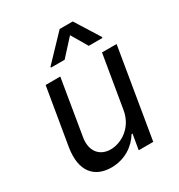

<svg xmlns="http://www.w3.org/2000/svg" viewBox="-181 -887 947 1016"><g transform="rotate(-30 292.5 -379.0)"><path d="M411.2 -223.7C394.5 -123.9 311.8 -77.8 250 -77.8C181.5 -77.8 141 -127.8 153.8 -206.3L210.2 -545.5H120.7L62.5 -198.9C40.1 -60.7 102.3 7.1 205.3 7.1C287.6 7.1 350.5 -36.9 384.6 -93H390.3L374.6 0H463.4L554.3 -545.5H465.2ZM190.7 -610.8H274.5L364.3 -709.2L421.9 -610.8H505.3L506 -616.5L413 -764.9H333.1L191.4 -616.5Z"/></g></svg>

Font: Margiela Sans Text
Style: Italic
Weight: 400
Italic angle: -9.39999°
Designer: Stefan Endress, Andreas Faust
Version: Version 1.100;FEAKit 1.0